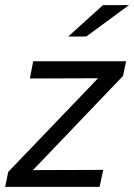

<svg xmlns="http://www.w3.org/2000/svg" viewBox="-34 -726 521 746"><path d="M-14 0 -2 -58 347 -422 82 -421 95 -488H456L444 -431L94 -65L367 -66L353 0ZM231 -584 366 -706H467L301 -584Z"/></svg>

Font: Red Hat Text VF
Style: Italic
Weight: 300
Italic angle: -12°
Designer: Pentagram, MCKL
Foundry: Pentagram, MCKL
Version: Version 1.023